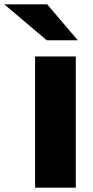

<svg xmlns="http://www.w3.org/2000/svg" viewBox="-103 -860 427 880"><path d="M113.3 -840 253.3 -675.6H111.1L-83.3 -840ZM244.4 -601.1V0H57.8V-601.1Z"/></svg>

Font: Paperlogy 9 Black
Style: Regular
Weight: 900
Designer: redesigned by Lee Juim, glyphs from Gmarket Sans & Montserrat
Foundry: PT&
Version: Version 1.001